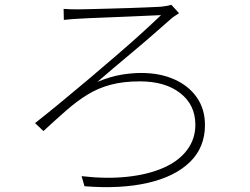

<svg xmlns="http://www.w3.org/2000/svg" viewBox="-20 -747 1040 800"><path d="M245 -710Q259 -709 273.5 -708.5Q288 -708 305 -708Q321 -708 355 -709Q389 -710 432 -711Q475 -712 518.5 -713.5Q562 -715 597.5 -716.5Q633 -718 651 -719Q660 -720 672.5 -722Q685 -724 694 -727L726 -692Q720 -688 708.5 -680.5Q697 -673 692 -668Q659 -639 619 -604Q579 -569 536.5 -533.5Q494 -498 455 -465Q416 -432 386 -406Q440 -428 484.5 -435.5Q529 -443 568 -443Q647 -443 707 -416Q767 -389 800.5 -340.5Q834 -292 834 -226Q834 -133 771.5 -72Q709 -11 596 15Q483 41 332 29L320 -13Q424 -1 511 -10.5Q598 -20 661.5 -48Q725 -76 759.5 -122Q794 -168 794 -227Q794 -310 731 -359Q668 -408 563 -408Q494 -408 441.5 -394Q389 -380 345 -353Q301 -326 257.5 -288Q214 -250 161 -201L126 -234Q173 -271 231.5 -319Q290 -367 352 -419.5Q414 -472 472 -522Q530 -572 576.5 -614.5Q623 -657 651 -684Q630 -683 594.5 -681.5Q559 -680 515.5 -678Q472 -676 430 -674.5Q388 -673 355 -671.5Q322 -670 307 -669Q292 -668 276 -667Q260 -666 246 -664Z"/></svg>

Font: Noto Sans SC ExtraLight
Style: Regular
Weight: 250
Designer: Ryoko NISHIZUKA 西塚涼子 (kana, bopomofo & ideographs); Paul D. Hunt (Latin, Greek & Cyrillic); Sandoll Communications 산돌커뮤니
Foundry: Adobe
Version: Version 2.004-H2;hotconv 1.0.118;makeotfexe 2.5.65603